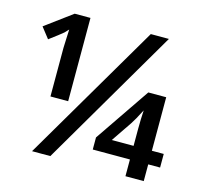

<svg xmlns="http://www.w3.org/2000/svg" viewBox="-103 -834 1036 953"><g transform="rotate(15 415.0 -357.0)"><path d="M167 -714 29 -612 72 -557Q127 -598 142 -611Q147 -617 152 -621.5Q157 -626 161 -631L159 -586L157 -536V-286H248V-714ZM139 0H233L651 -714H558ZM713 -156V-431H621L428 -148V-86H619V0H713V-86H774V-156ZM579 -262Q594 -284 622 -339Q619 -291 619 -243V-156H507Z"/></g></svg>

Font: OpenSansMMV
Style: Semibold
Weight: 600
Designer: Steve Matteson
Foundry: Ascender Corporation
Version: Version 6.000